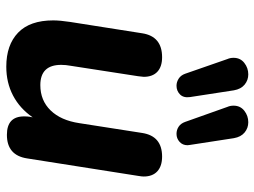

<svg xmlns="http://www.w3.org/2000/svg" viewBox="-122 -698 829 626"><g transform="rotate(90 293.0 -384.5)"><path d="M46 -143Q46 -165 51 -198L88 -433Q98 -498 166 -498Q197 -498 213.5 -482.5Q230 -467 230 -438Q229 -429 228 -420L194 -200Q191 -184 191 -169Q191 -101 257 -101Q307 -101 339.5 -134.5Q372 -168 381 -228L413 -433Q423 -498 490 -498Q521 -498 538 -482.5Q555 -467 555 -438Q555 -432 553 -420L496 -58Q486 8 419 8Q359 8 359 -48Q359 -59 360 -65L362 -76Q333 -34 291 -12Q249 10 197 10Q126 10 86 -28.5Q46 -67 46 -143ZM324 -731Q324 -753 340.5 -766Q357 -779 378 -779Q397 -779 411.5 -767Q426 -755 430 -732L452 -589L453 -581Q453 -565 442 -555Q431 -545 416 -545Q403 -545 392.5 -552Q382 -559 377 -573L328 -711Q324 -720 324 -731ZM168 -731Q168 -753 184.5 -766Q201 -779 222 -779Q241 -779 255.5 -767Q270 -755 274 -732L296 -589Q299 -568 287.5 -556.5Q276 -545 259 -545Q247 -545 236 -552Q225 -559 220 -573L172 -711Q168 -720 168 -731Z"/></g></svg>

Font: SN Pro Bold
Style: Bold Italic
Weight: 700
Italic angle: -9°
Designer: Tobias Whetton
Foundry: Supernotes
Version: Version 1.003